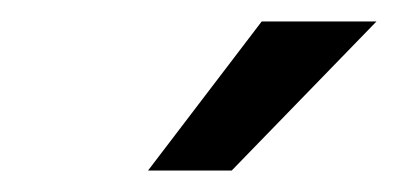

<svg xmlns="http://www.w3.org/2000/svg" viewBox="-20 -790 371 179"><path d="M224 -770H331L196 -631H118Z"/></svg>

Font: Exo SemiBold
Style: Italic
Weight: 600
Italic angle: -9°
Designer: Natanael Gama
Foundry: Natanael Gama
Version: Version 1.500; ttfautohint (v1.6)